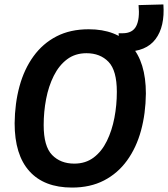

<svg xmlns="http://www.w3.org/2000/svg" viewBox="-20 -839 758 866"><path d="M305 7Q179 7 112.5 -67Q46 -141 46 -283Q47 -373 68 -450Q89 -527 131 -585Q173 -643 235 -675Q297 -707 380 -707Q505 -707 571.5 -633Q638 -559 638 -417Q637 -327 616 -250Q595 -173 553 -115Q511 -57 449 -25Q387 7 305 7ZM315 -101Q366 -101 402.5 -128.5Q439 -156 462 -203Q485 -250 496 -307.5Q507 -365 507 -425Q507 -521 469.5 -560Q432 -599 370 -599Q319 -599 282.5 -571.5Q246 -544 222.5 -497Q199 -450 188 -392.5Q177 -335 177 -275Q177 -179 215 -140Q253 -101 315 -101ZM520 -606 515 -689H533Q578 -689 594.5 -721.5Q611 -754 605 -816L717 -819Q724 -719 681.5 -662.5Q639 -606 546 -606Z"/></svg>

Font: Georama SemiBold
Style: Italic
Weight: 600
Italic angle: -9°
Designer: Jean-Baptiste Levee
Foundry: Production Type
Version: Version 1.000